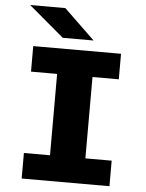

<svg xmlns="http://www.w3.org/2000/svg" viewBox="-60 -962 771 1011"><g transform="rotate(5 325.0 -457.0)"><path d="M93 0V-135H231V-565H93V-700H557V-565H418V-135H557V0ZM244 -757 58 -914H244L407 -757Z"/></g></svg>

Font: Trispace Thin ExtraBold
Style: Regular
Weight: 800
Version: Version 1.210